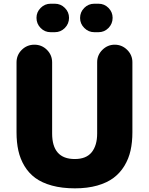

<svg xmlns="http://www.w3.org/2000/svg" viewBox="-20 -1006 809 1043"><path d="M178.2 -909.2Q178.2 -940.4 200.9 -963.1Q223.6 -985.8 254.9 -985.8H277.8Q309.6 -985.8 332.3 -963.1Q355 -940.4 355 -909.2Q355 -877 332.3 -854Q309.6 -831.1 277.8 -831.1H254.9Q223.1 -831.1 200.7 -854Q178.2 -877 178.2 -909.2ZM415 -908.2Q415 -940.4 437.7 -963.1Q460.4 -985.8 492.2 -985.8H515.1Q546.9 -985.8 569.3 -963.1Q591.8 -940.4 591.8 -909.2Q591.8 -877 569.3 -854Q546.9 -831.1 515.1 -831.1H492.2Q460.9 -831.1 438 -854Q415 -877 415 -908.2ZM69.8 -287.1V-667Q69.8 -707 98.1 -735.1Q126.5 -763.2 167 -763.2Q207 -763.2 235.1 -735.1Q263.2 -707 263.2 -667V-280.8Q263.2 -142.1 386.2 -142.1Q448.7 -142.1 478.3 -179.2Q507.8 -216.3 507.8 -280.8V-668Q507.8 -707 536.1 -735.1Q564.5 -763.2 603 -763.2Q642.6 -763.2 670.9 -735.1Q699.2 -707 699.2 -668V-287.1Q699.2 -233.4 689.2 -188.5Q679.2 -143.6 655.8 -105Q632.3 -66.4 596.9 -39.8Q561.5 -13.2 508.3 2Q455.1 17.1 387.2 17.1Q316.9 17.1 262.5 2.2Q208 -12.7 172.1 -39.1Q136.2 -65.4 113 -104Q89.8 -142.6 79.8 -187.5Q69.8 -232.4 69.8 -287.1Z"/></svg>

Font: Jellee Roman
Style: Bold
Weight: 700
Designer: Alfredo Marco Pradil
Foundry: Alfredo Marco Pradil and JAM Design
Version: Version 1.000